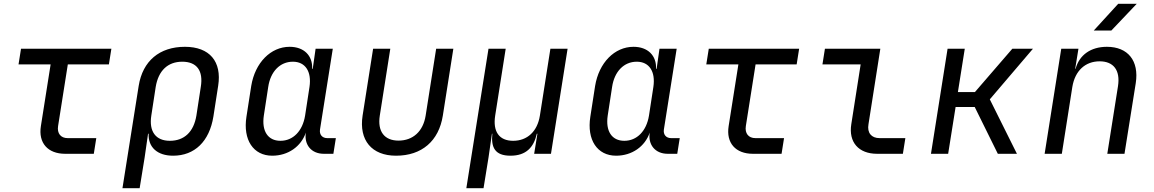

<svg xmlns="http://www.w3.org/2000/svg" viewBox="-20 -805 6040 1005"><path d="M321 0H471L484 -82H334C298 -82 278 -107 284 -145L335 -468H550L563 -550H90L77 -468H245L194 -145C180 -57 230 0 321 0Z M621 180H711L737 20L755 -105H758C755 -34 804 10 886 10C999 10 1076 -65 1097 -195L1122 -356C1142 -483 1077 -560 948 -560C815 -560 727 -486 706 -356ZM869 -68C795 -68 759 -117 772 -200L795 -350C809 -435 858 -482 934 -482C1010 -482 1045 -435 1031 -350L1008 -200C994 -115 945 -68 869 -68Z M1405 10C1488 10 1556 -38 1581 -111C1571 -48 1609 0 1675 0H1725L1738 -82H1693C1667 -82 1651 -100 1655 -127L1722 -550H1632L1617 -445H1614C1617 -514 1571 -560 1496 -560C1397 -560 1315 -477 1295 -355L1270 -194C1251 -73 1306 10 1405 10ZM1448 -68C1382 -68 1349 -119 1361 -200L1384 -350C1396 -431 1446 -482 1513 -482C1578 -482 1612 -431 1600 -350L1577 -200C1564 -119 1514 -68 1448 -68Z M2053 10C2188 10 2277 -67 2298 -200L2353 -550H2263L2208 -200C2195 -117 2141 -69 2066 -69C1992 -69 1955 -117 1968 -200L2023 -550H1933L1878 -200C1858 -71 1926 10 2053 10Z M2421 180H2511L2537 20L2555 -105H2557C2550 -34 2570 10 2652 10C2734 10 2774 -34 2790 -105H2793L2776 0H2864L2951 -550H2861L2806 -200C2793 -117 2740 -68 2666 -68C2592 -68 2559 -117 2572 -200L2627 -550H2537Z M3205 10C3288 10 3356 -38 3381 -111C3371 -48 3409 0 3475 0H3525L3538 -82H3493C3467 -82 3451 -100 3455 -127L3522 -550H3432L3417 -445H3414C3417 -514 3371 -560 3296 -560C3197 -560 3115 -477 3095 -355L3070 -194C3051 -73 3106 10 3205 10ZM3248 -68C3182 -68 3149 -119 3161 -200L3184 -350C3196 -431 3246 -482 3313 -482C3378 -482 3412 -431 3400 -350L3377 -200C3364 -119 3314 -68 3248 -68Z M3921 0H4071L4084 -82H3934C3898 -82 3878 -107 3884 -145L3935 -468H4150L4163 -550H3690L3677 -468H3845L3794 -145C3780 -57 3830 0 3921 0Z M4571 0H4706L4719 -82H4584C4541 -82 4518 -110 4526 -155L4588 -550H4298L4285 -468H4485L4436 -155C4421 -61 4474 0 4571 0Z M4853 0H4943L4982 -245H5082L5203 0H5303L5161 -285L5387 -550H5279L5083 -323H4994L5030 -550H4940Z M5705 -645H5797L5930 -785H5833ZM5448 0H5538L5593 -350C5607 -435 5661 -484 5736 -484C5808 -484 5845 -438 5832 -354L5776 0H5866L5925 -370C5943 -487 5884 -560 5774 -560C5690 -560 5630 -518 5610 -445H5608L5625 -550H5535Z"/></svg>

Font: JetBrains Mono
Style: Italic
Weight: 400
Italic angle: -9°
Monospace: yes
Designer: Philipp Nurullin, Konstantin Bulenkov
Foundry: JetBrains
Version: Version 2.305